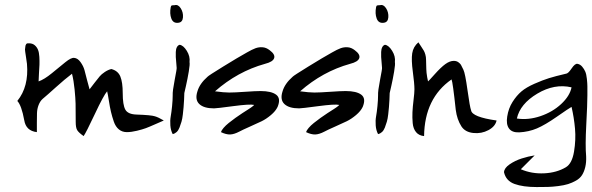

<svg xmlns="http://www.w3.org/2000/svg" viewBox="-20 -618 2394 776"><path d="M89 -360Q89 -363 85 -388Q81 -413 81 -418Q81 -419 81.5 -422Q82 -425 82 -426Q82 -427 82.5 -430Q83 -433 83 -433.5Q83 -434 84 -436Q85 -438 85.5 -439Q86 -440 87 -441Q88 -442 89.5 -442.5Q91 -443 93 -443Q95 -443 97 -443Q111 -443 120 -435.5Q129 -428 133.5 -417Q138 -406 139 -388.5Q140 -371 139.5 -356.5Q139 -342 137.5 -321.5Q136 -301 136 -289Q159 -297 189.5 -322Q220 -347 244 -366.5Q268 -386 280 -384Q294 -383 305.5 -367Q317 -351 321.5 -334.5Q326 -318 332.5 -292Q339 -266 342 -257Q347 -264 361.5 -282.5Q376 -301 383 -309.5Q390 -318 403.5 -327Q417 -336 430 -339Q457 -332 466.5 -308.5Q476 -285 476 -242Q476 -194 486.5 -175Q497 -156 532 -155Q591 -153 606 -148Q620 -144 642 -131Q637 -129 610 -117Q583 -105 569.5 -100Q556 -95 533.5 -89.5Q511 -84 492.5 -84Q474 -84 460.5 -95Q447 -106 440 -126.5Q433 -147 428.5 -166Q424 -185 420 -211Q416 -237 413 -249Q399 -233 363.5 -157.5Q328 -82 318 -68Q298 -82 292 -92Q286 -102 286 -125Q286 -177 285.5 -199Q285 -221 281.5 -256.5Q278 -292 271 -320Q242 -298 206 -265.5Q170 -233 152 -218Q142 -209 136 -193.5Q130 -178 129.5 -160.5Q129 -143 129 -122.5Q129 -102 129 -84Q85 -89 78 -132Q67 -192 50 -210Q97 -268 89 -360Z M701 -526Q680 -523 672.5 -543Q665 -563 670 -589Q671 -595 674.5 -596Q678 -597 686 -597Q700 -601 710.5 -584.5Q721 -568 719.5 -548Q718 -528 701 -526ZM678 -233Q677 -249 686 -295Q695 -341 694 -344Q694 -347 692.5 -363Q691 -379 690.5 -387.5Q690 -396 690.5 -408Q691 -420 695 -427.5Q699 -435 706 -437Q721 -435 735 -412.5Q749 -390 746 -367Q748 -359 743 -329Q738 -299 731.5 -270.5Q725 -242 725 -242Q725 -233 724 -215Q723 -197 722 -185Q721 -173 719 -155.5Q717 -138 713.5 -126Q710 -114 705.5 -102.5Q701 -91 694 -84.5Q687 -78 678 -76Q670 -91 668.5 -111Q667 -131 670 -147.5Q673 -164 675.5 -189Q678 -214 678 -233Z M1033 -250Q1077 -250 1096.5 -235Q1116 -220 1102 -186Q1094 -169 1075 -153Q1056 -137 1037.5 -128Q1019 -119 989.5 -106Q960 -93 947 -86Q926 -75 910 -74.5Q894 -74 873 -84Q875 -91 883.5 -101Q892 -111 904.5 -121Q917 -131 931.5 -141.5Q946 -152 960 -161Q974 -170 985 -177Q996 -184 1002 -189Q1008 -194 1007 -194Q990 -198 922.5 -189Q855 -180 845 -180Q804 -180 785.5 -197.5Q767 -215 778 -249Q787 -280 819 -308Q822 -312 882 -349Q942 -386 978 -406Q999 -418 1012.5 -423Q1026 -428 1041 -427Q1056 -426 1070 -415Q1093 -398 1088 -383Q1083 -368 1051 -360Q940 -329 849 -249Q885 -244 906.5 -244Q928 -244 970.5 -247Q1013 -250 1033 -250Z M1377 -250Q1421 -250 1440.5 -235Q1460 -220 1446 -186Q1438 -169 1419 -153Q1400 -137 1381.5 -128Q1363 -119 1333.5 -106Q1304 -93 1291 -86Q1270 -75 1254 -74.5Q1238 -74 1217 -84Q1219 -91 1227.5 -101Q1236 -111 1248.5 -121Q1261 -131 1275.5 -141.5Q1290 -152 1304 -161Q1318 -170 1329 -177Q1340 -184 1346 -189Q1352 -194 1351 -194Q1334 -198 1266.5 -189Q1199 -180 1189 -180Q1148 -180 1129.5 -197.5Q1111 -215 1122 -249Q1131 -280 1163 -308Q1166 -312 1226 -349Q1286 -386 1322 -406Q1343 -418 1356.5 -423Q1370 -428 1385 -427Q1400 -426 1414 -415Q1437 -398 1432 -383Q1427 -368 1395 -360Q1284 -329 1193 -249Q1229 -244 1250.5 -244Q1272 -244 1314.5 -247Q1357 -250 1377 -250Z M1531 -526Q1510 -523 1502.5 -543Q1495 -563 1500 -589Q1501 -595 1504.5 -596Q1508 -597 1516 -597Q1530 -601 1540.5 -584.5Q1551 -568 1549.5 -548Q1548 -528 1531 -526ZM1508 -233Q1507 -249 1516 -295Q1525 -341 1524 -344Q1524 -347 1522.5 -363Q1521 -379 1520.5 -387.5Q1520 -396 1520.5 -408Q1521 -420 1525 -427.5Q1529 -435 1536 -437Q1551 -435 1565 -412.5Q1579 -390 1576 -367Q1578 -359 1573 -329Q1568 -299 1561.5 -270.5Q1555 -242 1555 -242Q1555 -233 1554 -215Q1553 -197 1552 -185Q1551 -173 1549 -155.5Q1547 -138 1543.5 -126Q1540 -114 1535.5 -102.5Q1531 -91 1524 -84.5Q1517 -78 1508 -76Q1500 -91 1498.5 -111Q1497 -131 1500 -147.5Q1503 -164 1505.5 -189Q1508 -214 1508 -233Z M1702 -376Q1702 -369 1702.5 -356.5Q1703 -344 1703 -338.5Q1703 -333 1704 -323.5Q1705 -314 1706.5 -306Q1708 -298 1710 -289Q1712 -290 1737 -318Q1762 -346 1780 -359Q1798 -372 1814 -372Q1825 -372 1832.5 -366.5Q1840 -361 1843 -356Q1846 -351 1853 -336Q1860 -322 1869.5 -253.5Q1879 -185 1884 -172Q1888 -145 1987 -131Q1982 -107 1954 -92Q1926 -77 1893 -80.5Q1860 -84 1845 -107Q1827 -135 1822 -174Q1810 -286 1805 -297Q1696 -221 1694 -68Q1673 -70 1661.5 -84Q1650 -98 1648 -120.5Q1646 -143 1647 -164.5Q1648 -186 1651.5 -214.5Q1655 -243 1655 -257Q1655 -280 1648.5 -328Q1642 -376 1646 -402.5Q1650 -429 1671 -447Q1675 -441 1682.5 -429.5Q1690 -418 1693 -413Q1696 -408 1699 -398Q1702 -388 1702 -376Z M2078 -83Q2049 -82 2037 -99Q2025 -116 2030 -147Q2035 -180 2051.5 -206Q2068 -232 2087.5 -248.5Q2107 -265 2140 -279.5Q2173 -294 2198.5 -302Q2224 -310 2267 -320Q2276 -320 2290 -341Q2304 -362 2314 -360Q2325 -358 2333 -348.5Q2341 -339 2345.5 -328.5Q2350 -318 2352 -299Q2354 -280 2354 -269Q2354 -258 2354 -237Q2354 -234 2354 -233Q2354 -198 2349.5 -113.5Q2345 -29 2349 14Q2350 38 2345.5 57Q2341 76 2332.5 89.5Q2324 103 2308 112Q2292 121 2276 126Q2260 131 2236.5 134Q2213 137 2194.5 137.5Q2176 138 2149 138Q2094 138 2059.5 125.5Q2025 113 2017 78Q2018 61 2040 46Q2062 31 2088.5 22.5Q2115 14 2141 10L2085 66Q2129 85 2179.5 82.5Q2230 80 2267 58Q2292 43 2300 -5Q2308 -53 2304 -98Q2300 -143 2290 -186Q2279 -180 2231 -146.5Q2183 -113 2150 -99Q2117 -85 2078 -83ZM2290 -265Q2221 -281 2151.5 -239.5Q2082 -198 2069 -139Q2115 -132 2164 -148.5Q2213 -165 2248 -197.5Q2283 -230 2290 -265Z"/></svg>

Font: Long Cang
Style: Regular
Weight: 400
Designer: ZhongQi
Foundry: ZhongQi
Version: Version 2.001